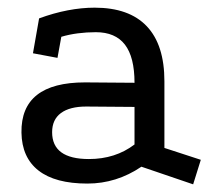

<svg xmlns="http://www.w3.org/2000/svg" viewBox="-20 -464 565 501"><path d="M349 -29Q284 15 208 15Q124 15 80.5 -19Q37 -53 36 -118Q34 -249 202 -249L331 -248Q331 -315 306 -347.5Q281 -380 230 -380Q206 -380 183 -377Q160 -374 140 -368L130 -313L66 -325L82 -416Q120 -430 156.5 -437Q193 -444 227 -444Q317 -444 363 -395.5Q409 -347 409 -252V-78L504 -47L484 17ZM205 -186Q162 -186 139 -169Q116 -152 116 -119Q116 -49 212 -49Q281 -49 331 -87V-185Z"/></svg>

Font: Podkova
Style: Regular
Weight: 400
Designer: Ilya Yudin
Foundry: Cyreal (www.cyreal.org)
Version: Version 2.103